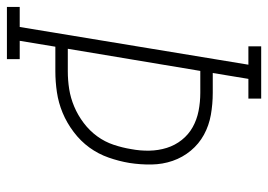

<svg xmlns="http://www.w3.org/2000/svg" viewBox="-145 -645 775 555"><g transform="rotate(90 242.5 -367.5)"><path d="M-15 0V-37H43L152 -698H99V-735H250V-698H193L176 -595H233Q266 -595 297 -589.5Q328 -584 354.5 -569.5Q381 -555 400.5 -531.5Q420 -508 430 -479Q440 -450 440.5 -418Q441 -386 436 -354Q431 -324 420.5 -294Q410 -264 391.5 -238.5Q373 -213 346.5 -193Q320 -173 291 -161Q262 -149 231.5 -144.5Q201 -140 171 -140H100L83 -37H136V0ZM106 -176H171Q197 -176 222.5 -180Q248 -184 273 -194.5Q298 -205 320.5 -222Q343 -239 359 -261Q375 -283 383.5 -308.5Q392 -334 396 -359Q401 -385 400.5 -411.5Q400 -438 392.5 -462Q385 -486 369.5 -505.5Q354 -525 332.5 -537Q311 -549 285.5 -554Q260 -559 233 -559H170Z"/></g></svg>

Font: Iosevka Slab XLtObl
Style: Regular
Weight: 200
Italic angle: -9°
Monospace: yes
Designer: Belleve Invis
Foundry: Belleve Invis
Version: Version 11.1.1; ttfautohint (v1.8.3)